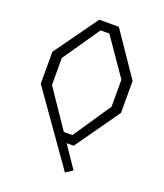

<svg xmlns="http://www.w3.org/2000/svg" viewBox="-159 -835 939 1102"><g transform="rotate(20 310.0 -284.0)"><path d="M65 -270V-465L255 -730H374.5L555 -465V-270L364.5 0H286.5L265.5 -55H336.5L492 -285V-450L336.5 -675H283L128 -450V-285L412 133.5L369.5 161.5Z"/></g></svg>

Font: Monaspace Krypton Var ExLight
Style: Regular
Weight: 200
Designer: Riley Cran and the Lettermatic Team
Version: Version 1.200 (Monaspace Krypton Var)